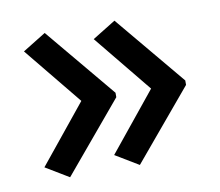

<svg xmlns="http://www.w3.org/2000/svg" viewBox="-56 -486 634 553"><g transform="rotate(-10 261.0 -210.0)"><path d="M381 -210 243 -379 311 -421 482 -216V-203L311 1L243 -40ZM177 -210 39 -379 107 -421 278 -216V-203L107 1L39 -40Z"/></g></svg>

Font: Noto Sans Syriac Eastern Medium
Style: Regular
Weight: 500
Designer: Patrick Giasson and the Monotype Design Team
Foundry: Monotype Imaging Inc.
Version: Version 3.001